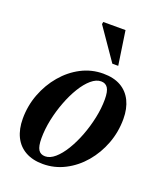

<svg xmlns="http://www.w3.org/2000/svg" viewBox="-131 -777 742 875"><g transform="rotate(20 240.0 -339.0)"><path d="M299.5 -469.5Q350.5 -469.5 385 -449.8Q419.5 -430 437.5 -393.2Q455.5 -356.5 455.5 -306Q455.5 -243 434 -186Q412.5 -129 374.5 -84.2Q336.5 -39.5 286.5 -13.8Q236.5 12 180 12Q130 12 95 -7.8Q60 -27.5 42 -64.2Q24 -101 24 -151.5Q24 -214.5 45.8 -271.5Q67.5 -328.5 105.5 -373.2Q143.5 -418 193.2 -443.8Q243 -469.5 299.5 -469.5ZM178 -24.5Q201.5 -24.5 225.2 -45Q249 -65.5 270.5 -100.8Q292 -136 308.8 -179.8Q325.5 -223.5 335.5 -270.5Q345.5 -317.5 345.5 -361Q345.5 -399.5 334.8 -416.2Q324 -433 302 -433Q278.5 -433 254.5 -412.5Q230.5 -392 209 -356.8Q187.5 -321.5 170.8 -277.5Q154 -233.5 144.2 -186.8Q134.5 -140 134.5 -96.5Q134.5 -58 145 -41.2Q155.5 -24.5 178 -24.5ZM350.5 -526H322L216 -679.5L218 -690.5H326Z"/></g></svg>

Font: Newsreader 36pt SemiBold
Style: Italic
Weight: 600
Italic angle: -17°
Designer: Hugues Gentile
Foundry: Production Type
Version: Version 1.003